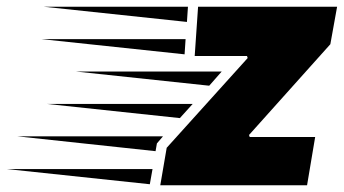

<svg xmlns="http://www.w3.org/2000/svg" viewBox="-324 -549 1019 569"><path d="M151 0 170 -111 410 -377 408 -383H253L263 -529H675L655 -418L414 -149L416 -143H610L586 0ZM230 -484 -194 -529H233ZM223 -388 -201 -433H226ZM296 -295 -99 -337H333ZM209 -199 -185 -241H247ZM137 -101 -273 -145H159L141 -124ZM120 -3 -304 -48H128Z"/></svg>

Font: Faster One
Style: Regular
Weight: 400
Designer: Eduardo Rodriguez Tunni
Foundry: Eduardo Rodriguez Tunni
Version: Version 1.003; ttfautohint (v1.8.4.7-5d5b);gftools[0.9.23]